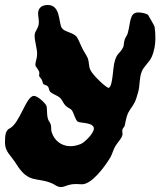

<svg xmlns="http://www.w3.org/2000/svg" viewBox="-36 -701 646 771"><path d="M585 -592C585 -598 558 -641 558 -642C550 -647 533 -651 519 -651C483 -651 489 -609 477 -568C475 -559 468 -552 465 -543C461 -532 462 -519 459 -512C445 -484 434 -489 425 -456C416 -427 418 -354 400 -348C392 -348 337 -397 326 -422C320 -436 322 -452 317 -466C312 -479 299 -496 292 -512C283 -531 277 -550 267 -558C250 -572 221 -574 212 -589C199 -609 208 -681 156 -681C124 -681 117 -661 117 -647C117 -637 120 -624 120 -612C120 -586 103 -578 103 -558C103 -535 113 -508 113 -484C113 -466 106 -453 106 -441C106 -431 122 -421 122 -407C122 -404 121 -401 121 -398C121 -392 128 -388 131 -382C135 -375 136 -365 138 -364C140 -360 151 -360 156 -354C161 -349 161 -337 165 -333C176 -322 195 -318 205 -308C214 -300 218 -286 227 -277C236 -268 247 -265 252 -259C262 -245 266 -219 277 -212C284 -207 341 -210 341 -185C341 -165 303 -129 289 -123C274 -117 260 -114 247 -114C209 -114 182 -138 172 -169C168 -178 171 -190 168 -200C166 -209 158 -216 156 -225C151 -246 154 -269 150 -277C144 -289 115 -316 100 -316C68 -315 44 -205 2 -185C-14 -177 -16 -157 -16 -128C-16 -92 7 -78 29 -43C79 38 111 9 172 35C188 42 193 50 209 50C226 50 236 38 270 38C278 38 286 39 293 39C332 39 383 -29 406 -67C415 -82 417 -95 425 -110C433 -126 456 -148 456 -162C456 -166 455 -171 455 -175C455 -187 463 -189 465 -197C472 -231 473 -241 487 -262C503 -285 508 -290 520 -336C526 -360 523 -388 533 -413C540 -433 563 -450 573 -472C584 -497 588 -523 588 -548C588 -563 587 -578 585 -592Z"/></svg>

Font: Freckle Face
Style: Regular
Weight: 400
Designer: Astigmatic (AOETI)
Foundry: Astigmatic (AOETI)
Version: Version 1.000